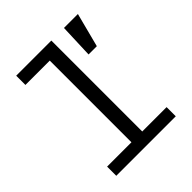

<svg xmlns="http://www.w3.org/2000/svg" viewBox="-202 -872 1004 1004"><g transform="rotate(-45 300.0 -370.0)"><path d="M79.9 0H519.9V-67.8H339.8V-740.1H79.9V-671.9H259.9V-67.8H79.9ZM426.1 -551.1H487.2L536.2 -740.1H433.2Z"/></g></svg>

Font: Margiela Mono
Style: Regular
Weight: 400
Designer: Mike Abbink, Paul van der Laan, Pieter van Rosmalen
Foundry: Bold Monday
Version: Version 2.003 2021